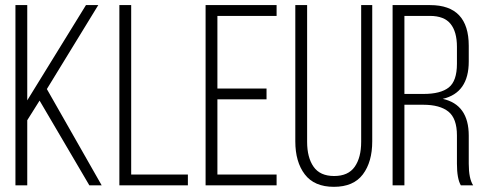

<svg xmlns="http://www.w3.org/2000/svg" viewBox="-20 -720 1891 746"><path d="M40 0V-700.2H85.9V-330.1L314 -700.2H361.8L162.1 -374L375 0H327.1L133.8 -329.1L85.9 -252.9V0Z M443.8 0V-700.2H489.7V-42H710V0Z M778.8 0V-700.2H1054.7V-658.2H824.7V-376H1015.6V-334H824.7V-42H1054.7V0Z M1127.4 -170.9V-700.2H1173.3V-168.9Q1173.3 -107.9 1198.5 -72Q1223.6 -36.1 1278.3 -36.1Q1333 -36.1 1358.2 -72Q1383.3 -107.9 1383.3 -168.9V-700.2H1426.3V-170.9Q1426.3 -90.8 1389.9 -42.5Q1353.5 5.9 1277.3 5.9Q1201.2 5.9 1164.3 -42.5Q1127.4 -90.8 1127.4 -170.9Z M1505.4 0V-700.2H1651.4Q1801.3 -700.2 1801.3 -542V-481Q1801.3 -359.4 1700.2 -335.9Q1801.3 -313.5 1801.3 -192.9V-84Q1801.3 -25.9 1818.4 0H1770.5Q1755.4 -25.9 1755.4 -84V-193.8Q1755.4 -259.8 1722.2 -286.4Q1689 -313 1624.5 -313H1551.3V0ZM1551.3 -355H1625.5Q1691.9 -355 1723.6 -380.1Q1755.4 -405.3 1755.4 -472.2V-538.1Q1755.4 -596.7 1730.5 -627.4Q1705.6 -658.2 1650.4 -658.2H1551.3Z"/></svg>

Font: Bebas Neue Book
Style: Regular
Weight: 400
Designer: Ryoichi Tsunekawa
Foundry: Ryoichi Tsunekawa
Version: Version 001.003